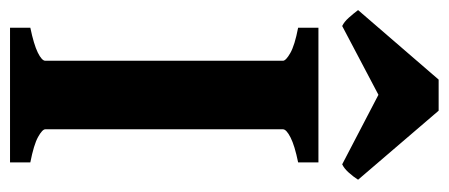

<svg xmlns="http://www.w3.org/2000/svg" viewBox="-282 -619 895 383"><g transform="rotate(90 165.5 -427.5)"><path d="M29.3 0V-40.5Q62.5 -47.4 78.9 -55.4Q95.2 -63.5 95.2 -70.3V-544.4Q95.2 -550.3 79.8 -559.1Q64.5 -567.9 29.3 -574.7V-615.2H297.9V-574.7Q264.6 -567.9 248.3 -559.6Q231.9 -551.3 231.9 -544.4V-70.3Q231.9 -64.5 247.3 -55.9Q262.7 -47.4 297.9 -40.5V0ZM332.5 -694.3Q326.7 -685.1 318.4 -675.8Q310.1 -666.5 301.8 -662.6L163.1 -734.9L25.9 -662.6Q17.6 -666.5 9.3 -675.8Q1 -685.1 -5.9 -694.3L132.8 -855H194.8Z"/></g></svg>

Font: Gentium Book Basic
Style: Bold
Weight: 700
Designer: J. Victor Gaultney and Annie Olsen
Foundry: SIL International
Version: Version 1.102; 2013; Maintenance release